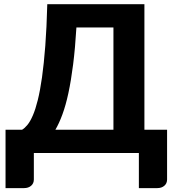

<svg xmlns="http://www.w3.org/2000/svg" viewBox="-20 -746 858 936"><path d="M684 -725.5V-113.5H794.5V129Q794.5 148 781.2 159.5Q768 171 747 171H657V0H145V129Q145 148 131.8 159.5Q118.5 171 97.5 171H7V-113.5H87.5Q100.5 -121 114 -137.5Q127.5 -154 140.2 -183.5Q153 -213 164.2 -258.2Q175.5 -303.5 184.8 -369Q194 -434.5 200.8 -522.5Q207.5 -610.5 210.5 -725.5ZM352.5 -612Q346.5 -511 336.5 -432Q326.5 -353 313.5 -292.5Q300.5 -232 284.2 -188Q268 -144 250 -113.5H533V-612Z"/></svg>

Font: Lato Heavy
Style: Regular
Weight: 800
Designer: Lukasz Dziedzic
Foundry: tyPoland Lukasz Dziedzic
Version: Version 2.007; 2014-02-27